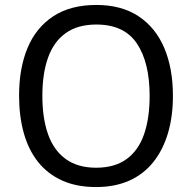

<svg xmlns="http://www.w3.org/2000/svg" viewBox="-20 -745 775 775"><path d="M678 -358Q678 -275 658 -207.5Q638 -140 599 -91Q560 -42 502 -16Q444 10 368 10Q289 10 230.5 -16.5Q172 -43 133.5 -91.5Q95 -140 76 -208Q57 -276 57 -359Q57 -469 91 -551Q125 -633 194.5 -679Q264 -725 369 -725Q470 -725 539 -679.5Q608 -634 643 -551.5Q678 -469 678 -358ZM151 -358Q151 -268 174 -203Q197 -138 245.5 -103Q294 -68 368 -68Q443 -68 491 -103Q539 -138 561.5 -203Q584 -268 584 -358Q584 -493 532.5 -569.5Q481 -646 369 -646Q294 -646 245.5 -611.5Q197 -577 174 -512.5Q151 -448 151 -358Z"/></svg>

Font: Noto Sans Display
Style: Regular
Weight: 400
Designer: Monotype Design Team
Foundry: Monotype Imaging Inc.
Version: Version 2.003